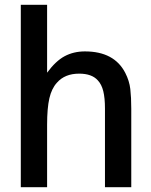

<svg xmlns="http://www.w3.org/2000/svg" viewBox="-20 -783 631 803"><path d="M67 0V-763H177V-479Q213 -528 250.5 -548Q288 -568 335 -568Q458 -568 504 -478Q521 -445 525 -410.5Q529 -376 529 -328V0H419V-329Q419 -373 412 -401.5Q405 -430 389 -447Q364 -475 311 -475Q251 -475 218 -437Q196 -413 186.5 -372Q177 -331 177 -261V0Z"/></svg>

Font: Open Sauce One Medium
Style: Regular
Weight: 500
Designer: Alfredo Marco Pradil
Foundry: Creative Sauce Fz LLC
Version: Version 1.477